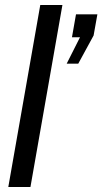

<svg xmlns="http://www.w3.org/2000/svg" viewBox="-20 -743 407 763"><path d="M245 -490 298 -595H266L282 -686H367L352 -602L291 -490ZM13 0 140 -723H228L101 0Z"/></svg>

Font: Archivo VF Beta
Style: Italic
Weight: 400
Italic angle: -10°
Designer: Hector Gatti
Foundry: Omnibus-Type
Version: Version 1.002